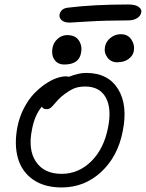

<svg xmlns="http://www.w3.org/2000/svg" viewBox="-20 -781 645 848"><path d="M288.1 -681.2Q263.7 -681.2 252 -692.1Q240.2 -703.1 243.2 -717.8Q245.1 -728 253.9 -736.6Q262.7 -745.1 279.8 -747.1Q391.6 -761.2 546.9 -761.2Q578.6 -761.2 592.8 -750.2Q606.9 -739.3 604 -727.1Q601.1 -710.4 585.4 -700.7Q569.8 -690.9 545.9 -690.9Q449.2 -690.9 369.9 -686Q290.5 -681.2 288.1 -681.2ZM497.1 -505.9Q470.2 -505.9 454.3 -527.1Q438.5 -548.3 443.8 -575.2Q448.2 -598.1 468.3 -614Q488.3 -629.9 513.2 -629.9Q544.9 -629.9 560.5 -606Q576.2 -582 570.8 -554.2Q567.4 -535.6 548.1 -520.8Q528.8 -505.9 497.1 -505.9ZM264.2 -496.1Q234.9 -496.1 220.5 -517.3Q206.1 -538.6 211.9 -569.8Q216.3 -593.3 234.6 -609.6Q252.9 -626 276.9 -626Q313 -626 328.6 -601.8Q344.2 -577.6 337.9 -546.9Q328.6 -496.1 264.2 -496.1ZM252.9 46.9Q175.8 46.9 126 12.2Q76.2 -22.5 59.1 -82.8Q42 -143.1 57.1 -221.2Q65.9 -265.1 85.7 -303.2Q105.5 -341.3 129.4 -366.5Q153.3 -391.6 179.9 -409.7Q206.5 -427.7 229.7 -435.8Q252.9 -443.8 271 -443.8Q278.3 -443.8 284.2 -441.9Q327.6 -459 359.9 -459Q457.5 -459 501.5 -387.7Q545.4 -316.4 522 -201.2Q500.5 -89.8 426.8 -21.5Q353 46.9 252.9 46.9ZM121.1 -208Q103 -119.1 139.2 -66.2Q175.3 -13.2 252 -13.2Q327.1 -13.2 383.1 -68.6Q439 -124 457 -216.8Q474.1 -301.3 447.3 -350.1Q420.4 -398.9 356 -398.9Q324.7 -398.9 302.5 -388.4Q280.3 -377.9 252 -355Q237.8 -342.8 224.9 -327.1Q211.9 -311.5 204.3 -305.2Q196.8 -298.8 185.1 -298.8Q169.4 -298.8 165 -310.1Q132.8 -272.5 121.1 -208Z"/></svg>

Font: Shantell Sans Bouncy
Style: Italic
Weight: 300
Italic angle: -11.31°
Designer: Stephen Nixon, Anya Danilova, Shantell Martin
Foundry: Arrow Type
Version: Version 1.006;[9816181b4]